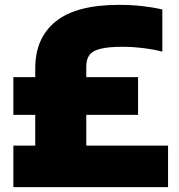

<svg xmlns="http://www.w3.org/2000/svg" viewBox="-20 -770 738 790"><path d="M35 0V-171H125V-297.5H35V-452.5H125V-488Q125 -614.5 209.8 -682.2Q294.5 -750 470 -750Q520.5 -750 566.5 -744.8Q612.5 -739.5 648 -731V-557.5Q614.5 -566.5 569.5 -572Q524.5 -577.5 485.5 -577.5Q426 -577.5 393.2 -569.2Q360.5 -561 347.8 -543.2Q335 -525.5 335 -497V-452.5H548V-297.5H335V-171H671.5V0Z"/></svg>

Font: Encode Sans Black
Style: Regular
Weight: 900
Designer: Multiple Designers
Foundry: Impallari Type
Version: Version 3.002; ttfautohint (v1.8.3) -l 8 -r 50 -G 200 -x 14 